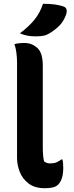

<svg xmlns="http://www.w3.org/2000/svg" viewBox="-20 -984 390 1014"><path d="M70 -654Q70 -680 66.5 -706.5Q63 -733 56 -751Q77 -757 110 -757Q148 -757 177 -731Q206 -705 206 -637V-205Q206 -158 213 -131Q219 -127 226.5 -124Q234 -121 245 -121Q265 -121 278 -126.5Q291 -132 304 -142H310Q314 -126 314 -98Q314 -65 307 -43.5Q300 -22 287 -9Q276 2 258 6Q240 10 217 10Q164 10 131.5 -14.5Q99 -39 84.5 -76Q70 -113 70 -150ZM207 -964Q243 -964 268.5 -960.5Q294 -957 315 -950Q329 -945 331.5 -933Q334 -921 329 -907Q317 -873 295 -850Q273 -827 241 -808Q225 -798 208.5 -795Q192 -792 167 -792Q145 -792 125.5 -795.5Q106 -799 85 -808Q132 -843 162 -880Q192 -917 207 -964Z"/></svg>

Font: Recursive Sn Csl St
Style: Bold
Weight: 700
Version: Version 1.079;hotconv 1.0.112;makeotfexe 2.5.65598; ttfautoh